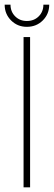

<svg xmlns="http://www.w3.org/2000/svg" viewBox="-21 -803 231 823"><path d="M94 -688Q54 -688 26.5 -715.5Q-1 -743 -1 -783H24Q24 -753 44 -733Q64 -713 94 -713Q125 -713 145 -733Q165 -753 165 -783H190Q190 -743 162.5 -715.5Q135 -688 94 -688ZM80 0V-644H108V0Z"/></svg>

Font: Kanit Thin
Style: Regular
Weight: 250
Designer: Katatrad Team
Foundry: CadsonDemak
Version: Version 2.000; ttfautohint (v1.8.3)